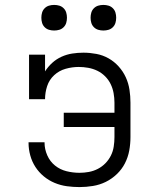

<svg xmlns="http://www.w3.org/2000/svg" viewBox="-20 -752 640 780"><path d="M303 8Q277 8 251.5 4.5Q226 1 202 -9Q178 -19 158 -35.5Q138 -52 124 -73.5Q110 -95 103 -120.5Q96 -146 96 -171Q96 -172 96 -172.5Q96 -173 96 -174H161Q161 -174 161 -173.5Q161 -173 161 -172Q161 -146 172 -121Q183 -96 203.5 -79.5Q224 -63 250 -56.5Q276 -50 303 -50Q322 -50 341 -53.5Q360 -57 377.5 -66Q395 -75 408.5 -89Q422 -103 430.5 -120Q439 -137 442 -156.5Q445 -176 445 -195V-236H239V-294H445V-335Q445 -354 441.5 -373.5Q438 -393 429.5 -410.5Q421 -428 407 -442Q393 -456 375.5 -464.5Q358 -473 338.5 -476.5Q319 -480 300 -480Q273 -480 246.5 -472.5Q220 -465 200 -446.5Q180 -428 171.5 -402Q163 -376 163 -349H98V-530H163V-462Q175 -481 192 -496.5Q209 -512 230 -521.5Q251 -531 273.5 -534.5Q296 -538 319 -538Q345 -538 371.5 -533Q398 -528 421 -515Q444 -502 462 -482Q480 -462 491 -438Q502 -414 506 -387.5Q510 -361 510 -335V-195Q510 -167 505 -140Q500 -113 487.5 -88.5Q475 -64 454.5 -44.5Q434 -25 409.5 -13Q385 -1 357.5 3.5Q330 8 303 8ZM400 -628Q389 -628 379 -631Q369 -634 361.5 -641.5Q354 -649 351 -659Q348 -669 348 -680Q348 -691 351 -701Q354 -711 361.5 -718.5Q369 -726 379 -729Q389 -732 400 -732Q411 -732 421 -729Q431 -726 438.5 -718.5Q446 -711 449 -701Q452 -691 452 -680Q452 -669 449 -659Q446 -649 438.5 -641.5Q431 -634 421 -631Q411 -628 400 -628ZM200 -628Q189 -628 179 -631Q169 -634 161.5 -641.5Q154 -649 151 -659Q148 -669 148 -680Q148 -691 151 -701Q154 -711 161.5 -718.5Q169 -726 179 -729Q189 -732 200 -732Q211 -732 221 -729Q231 -726 238.5 -718.5Q246 -711 249 -701Q252 -691 252 -680Q252 -669 249 -659Q246 -649 238.5 -641.5Q231 -634 221 -631Q211 -628 200 -628Z"/></svg>

Font: Iosevka Curly Slab LtEx
Style: Regular
Weight: 300
Width: 7
Monospace: yes
Designer: Belleve Invis
Foundry: Belleve Invis
Version: Version 11.1.0; ttfautohint (v1.8.3)